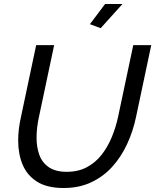

<svg xmlns="http://www.w3.org/2000/svg" viewBox="-20 -936 777 961"><path d="M298 5Q215 5 165 -27Q115 -59 93 -112.5Q71 -166 71 -232Q71 -261 74.5 -290.5Q78 -320 85 -351L161 -710H251L175 -351Q163 -297 163 -247Q163 -199 177 -160.5Q191 -122 224.5 -99Q258 -76 314 -76Q372 -76 415.5 -99.5Q459 -123 489.5 -162.5Q520 -202 540 -251Q560 -300 571 -351L647 -710H737L661 -351Q646 -279 616 -214.5Q586 -150 541.5 -101Q497 -52 436.5 -23.5Q376 5 298 5ZM484 -795 430 -815 506 -916H593Z"/></svg>

Font: Raleway Medium
Style: Italic
Weight: 500
Italic angle: -12°
Designer: Matt McInerney, Pablo Impallari, Rodrigo Fuenzalida
Foundry: Matt McInerney, Pablo Impallari, Rodrigo Fuenzalida
Version: Version 4.026